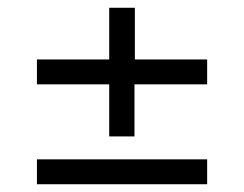

<svg xmlns="http://www.w3.org/2000/svg" viewBox="-20 -544 628 494"><path d="M513 -391H327V-524H261V-391H75V-327H261V-193H326V-327H513ZM75 -134V-70H513V-134Z"/></svg>

Font: SnT
Style: Regular
Weight: 400
Designer: Natanael Gama
Version: Version 1.001;PS 001.001;hotconv 1.0.70;makeotf.lib2.5.58329